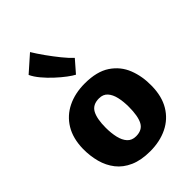

<svg xmlns="http://www.w3.org/2000/svg" viewBox="-269 -1044 1164 1164"><g transform="rotate(-45 312.5 -462.5)"><path d="M308 8Q231 8 177.2 -15.8Q123.5 -39.5 91 -81Q58.5 -122.5 44 -176.2Q29.5 -230 30 -290Q31.5 -379 68.5 -440Q105.5 -501 170 -532.5Q234.5 -564 318 -564Q421 -564 482.2 -523Q543.5 -482 570 -414.5Q596.5 -347 595 -267Q594 -177.5 557.2 -116.2Q520.5 -55 456 -23.5Q391.5 8 308 8ZM312 -117Q365.5 -117 386.2 -156.2Q407 -195.5 407 -275Q407 -320 398.5 -357.2Q390 -394.5 370 -416.8Q350 -439 315 -439Q260.5 -439 239.2 -399.5Q218 -360 218 -284Q218 -238 226.8 -200Q235.5 -162 256 -139.5Q276.5 -117 312 -117ZM385 -716 318 -639Q301 -647.5 272.2 -669Q243.5 -690.5 211.8 -719.8Q180 -749 153.5 -780.8Q127 -812.5 114 -841L218 -933Q238.5 -899 268.2 -857.2Q298 -815.5 329 -777.2Q360 -739 385 -716Z"/></g></svg>

Font: Koeln Type Sans ExtraBold
Style: Regular
Weight: 800
Designer: Eben Sorkin
Foundry: Eben Sorkin
Version: Version 2.001